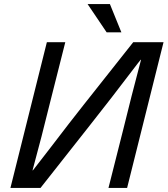

<svg xmlns="http://www.w3.org/2000/svg" viewBox="-20 -918 819 938"><path d="M510 0 582 -285Q620 -441 669 -626H667L652 -607Q513 -424 420 -307L178 0H31L209 -712H299L227 -427Q183 -247 139 -86H141Q193 -154 220 -188Q330 -332 388 -405L631 -712H779L601 0ZM501 -760 408 -898H517L573 -760Z"/></svg>

Font: CST
Style: Italic
Weight: 400
Italic angle: -14°
Version: Version 1.00